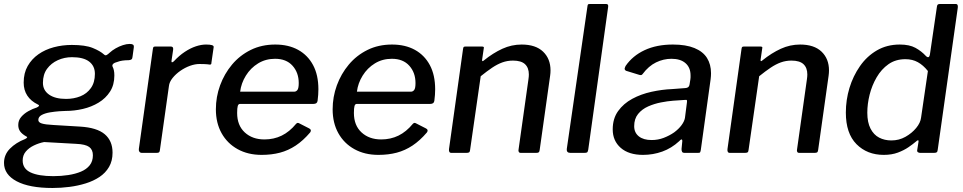

<svg xmlns="http://www.w3.org/2000/svg" viewBox="-45 -762 4800 957"><path d="M217 175Q101 175 38 141.5Q-25 108 -25 50Q-25 9 4.5 -21Q34 -51 80 -69Q88 -73 90 -76.5Q92 -80 84 -83Q65 -94 55.5 -107Q46 -120 46 -139Q46 -162 60.5 -179Q75 -196 96.5 -208Q118 -220 138 -226Q147 -230 149 -234Q151 -238 144 -241Q109 -258 91 -285.5Q73 -313 73 -350Q73 -398 93 -433Q113 -468 146.5 -491.5Q180 -515 223 -526.5Q266 -538 313 -538Q380 -538 417 -523Q454 -508 474 -490Q480 -484 487 -488Q494 -492 500 -498Q514 -511 531.5 -521Q549 -531 567.5 -537Q586 -543 601 -543Q613 -543 618 -539.5Q623 -536 622 -526L616 -482Q615 -470 611 -466.5Q607 -463 597 -462Q580 -462 566 -460Q552 -458 542 -454Q510 -446 516 -430Q520 -423 522.5 -412Q525 -401 525 -386Q525 -339 503.5 -305.5Q482 -272 446.5 -250.5Q411 -229 368 -219Q325 -209 281 -209Q272 -209 250.5 -207.5Q229 -206 204.5 -202Q180 -198 163 -189Q146 -180 146 -164Q146 -152 163.5 -146.5Q181 -141 221 -139L354 -131Q438 -126 477 -93Q516 -60 516 -1Q516 40 498.5 70Q481 100 451 120Q421 140 382.5 152Q344 164 301.5 169.5Q259 175 217 175ZM221 116Q260 116 295.5 110.5Q331 105 358.5 93.5Q386 82 402 62Q418 42 418 12Q418 -16 399.5 -29.5Q381 -43 335 -45L175 -54Q149 -49 124 -37Q99 -25 83.5 -6.5Q68 12 68 38Q68 79 107.5 97.5Q147 116 221 116ZM284 -269Q323 -269 355.5 -282Q388 -295 408 -323Q428 -351 428 -394Q428 -433 399.5 -455Q371 -477 314 -477Q276 -477 243 -462Q210 -447 189.5 -419Q169 -391 169 -349Q169 -312 199.5 -290.5Q230 -269 284 -269Z M663 0Q654 0 650 -5.5Q646 -11 647 -19L717 -518Q718 -526 720.5 -528Q723 -530 729 -530H807Q813 -530 816 -526.5Q819 -523 818 -514L810 -460Q809 -452 812 -451.5Q815 -451 821 -456Q848 -485 876 -503.5Q904 -522 931 -531Q958 -540 982 -540Q1002 -540 1011.5 -537Q1021 -534 1020 -527L1009 -451Q1009 -444 1007 -442Q1005 -440 1001 -440Q988 -442 974 -442.5Q960 -443 949 -443Q927 -443 902 -434Q877 -425 854 -409Q831 -393 815 -373Q799 -353 797 -333L752 -14Q751 -5 747.5 -2.5Q744 0 734 0H663Z M1259 10Q1191 10 1139.5 -18.5Q1088 -47 1059.5 -98Q1031 -149 1031 -217Q1031 -279 1052 -336.5Q1073 -394 1111.5 -440Q1150 -486 1204.5 -513Q1259 -540 1327 -540Q1393 -540 1441 -513.5Q1489 -487 1515.5 -437.5Q1542 -388 1542 -317Q1542 -304 1541 -289.5Q1540 -275 1538 -260Q1537 -252 1532 -248Q1527 -244 1517 -244H1151Q1143 -244 1140 -233.5Q1137 -223 1137 -199Q1137 -137 1175 -102Q1213 -67 1273 -67Q1320 -67 1359 -86Q1398 -105 1431 -145Q1436 -150 1440 -149.5Q1444 -149 1449 -146L1496 -122Q1510 -115 1501 -102Q1466 -61 1429 -36.5Q1392 -12 1350.5 -1Q1309 10 1259 10ZM1421 -305Q1431 -305 1437.5 -313.5Q1444 -322 1444 -348Q1444 -400 1413 -434.5Q1382 -469 1326 -469Q1279 -469 1241.5 -446Q1204 -423 1180.5 -385Q1157 -347 1152 -305Z M1841 10Q1773 10 1721.5 -18.5Q1670 -47 1641.5 -98Q1613 -149 1613 -217Q1613 -279 1634 -336.5Q1655 -394 1693.5 -440Q1732 -486 1786.5 -513Q1841 -540 1909 -540Q1975 -540 2023 -513.5Q2071 -487 2097.5 -437.5Q2124 -388 2124 -317Q2124 -304 2123 -289.5Q2122 -275 2120 -260Q2119 -252 2114 -248Q2109 -244 2099 -244H1733Q1725 -244 1722 -233.5Q1719 -223 1719 -199Q1719 -137 1757 -102Q1795 -67 1855 -67Q1902 -67 1941 -86Q1980 -105 2013 -145Q2018 -150 2022 -149.5Q2026 -149 2031 -146L2078 -122Q2092 -115 2083 -102Q2048 -61 2011 -36.5Q1974 -12 1932.5 -1Q1891 10 1841 10ZM2003 -305Q2013 -305 2019.5 -313.5Q2026 -322 2026 -348Q2026 -400 1995 -434.5Q1964 -469 1908 -469Q1861 -469 1823.5 -446Q1786 -423 1762.5 -385Q1739 -347 1734 -305Z M2205 0Q2197 0 2194.5 -5.5Q2192 -11 2193 -19L2263 -518Q2264 -526 2266.5 -528Q2269 -530 2275 -530H2358Q2363 -530 2365.5 -528Q2368 -526 2366 -519L2358 -464Q2357 -452 2367 -461Q2413 -498 2459 -519Q2505 -540 2555 -540Q2625 -540 2662 -504.5Q2699 -469 2699 -411Q2699 -405 2698.5 -398Q2698 -391 2697 -384L2645 -15Q2644 -6 2640.5 -3Q2637 0 2627 0H2551Q2543 0 2540.5 -5.5Q2538 -11 2540 -19L2589 -367Q2590 -374 2590.5 -380Q2591 -386 2591 -391Q2591 -424 2572 -442Q2553 -460 2512 -460Q2484 -460 2459 -451Q2434 -442 2408 -424.5Q2382 -407 2351 -382L2298 -14Q2297 -5 2293 -2.5Q2289 0 2279 0H2205Z M2887 -16Q2885 -5 2881.5 -2.5Q2878 0 2866 0H2798Q2788 0 2783.5 -5Q2779 -10 2780 -19L2883 -730Q2884 -738 2886 -740Q2888 -742 2895 -742H2977Q2989 -742 2986 -726Z M3340 -58Q3302 -23 3256 -6.5Q3210 10 3160 10Q3089 10 3049 -25Q3009 -60 3009 -117Q3009 -171 3036 -208.5Q3063 -246 3106.5 -269.5Q3150 -293 3202.5 -304.5Q3255 -316 3305 -318L3371 -323Q3390 -324 3392 -341L3396 -366Q3397 -371 3397 -376Q3397 -381 3397 -386Q3397 -425 3372 -447Q3347 -469 3302 -469Q3262 -469 3225 -451Q3188 -433 3158 -393Q3155 -389 3151.5 -388Q3148 -387 3141 -389L3076 -409Q3071 -411 3069 -416Q3067 -421 3073 -433Q3108 -484 3168 -512Q3228 -540 3309 -540Q3374 -540 3416.5 -522.5Q3459 -505 3479 -473Q3499 -441 3499 -397Q3499 -390 3498.5 -382.5Q3498 -375 3497 -367L3448 -14Q3446 -4 3444 -2Q3442 0 3433 0H3366Q3358 0 3355 -5Q3352 -10 3352 -19L3356 -60Q3355 -75 3340 -58ZM3379 -252Q3380 -260 3378.5 -262.5Q3377 -265 3369 -264L3310 -260Q3283 -258 3249.5 -251.5Q3216 -245 3185.5 -231.5Q3155 -218 3135.5 -194Q3116 -170 3116 -133Q3116 -101 3139 -82.5Q3162 -64 3203 -64Q3235 -64 3263.5 -75Q3292 -86 3315 -102Q3338 -119 3352 -138Q3366 -157 3369 -174Z M3593 0Q3585 0 3582.5 -5.5Q3580 -11 3581 -19L3651 -518Q3652 -526 3654.5 -528Q3657 -530 3663 -530H3746Q3751 -530 3753.5 -528Q3756 -526 3754 -519L3746 -464Q3745 -452 3755 -461Q3801 -498 3847 -519Q3893 -540 3943 -540Q4013 -540 4050 -504.5Q4087 -469 4087 -411Q4087 -405 4086.5 -398Q4086 -391 4085 -384L4033 -15Q4032 -6 4028.5 -3Q4025 0 4015 0H3939Q3931 0 3928.5 -5.5Q3926 -11 3928 -19L3977 -367Q3978 -374 3978.5 -380Q3979 -386 3979 -391Q3979 -424 3960 -442Q3941 -460 3900 -460Q3872 -460 3847 -451Q3822 -442 3796 -424.5Q3770 -407 3739 -382L3686 -14Q3685 -5 3681 -2.5Q3677 0 3667 0H3593Z M4542 0Q4535 0 4530 -3.5Q4525 -7 4527 -16L4533 -54Q4535 -62 4531 -62.5Q4527 -63 4520 -56Q4506 -44 4483.5 -28.5Q4461 -13 4430.5 -1.5Q4400 10 4360 10Q4277 10 4224 -43.5Q4171 -97 4171 -201Q4171 -264 4189 -323.5Q4207 -383 4241.5 -432.5Q4276 -482 4326 -511Q4376 -540 4440 -540Q4488 -540 4518 -523.5Q4548 -507 4570 -483Q4578 -475 4583.5 -477.5Q4589 -480 4591 -497L4625 -729Q4626 -737 4629.5 -739.5Q4633 -742 4639 -742H4720Q4731 -742 4729 -724L4629 -16Q4628 -6 4624 -3Q4620 0 4610 0ZM4580 -408Q4557 -437 4530 -452Q4503 -467 4468 -467Q4419 -467 4383.5 -442Q4348 -417 4324.5 -376.5Q4301 -336 4289.5 -290Q4278 -244 4278 -200Q4278 -152 4294 -121Q4310 -90 4337 -76Q4364 -62 4398 -62Q4436 -62 4468 -80Q4500 -98 4521.5 -124Q4543 -150 4546 -176Z"/></svg>

Font: Libre Franklin Thin Medium
Style: Italic
Weight: 500
Italic angle: -8°
Version: Version 3.000